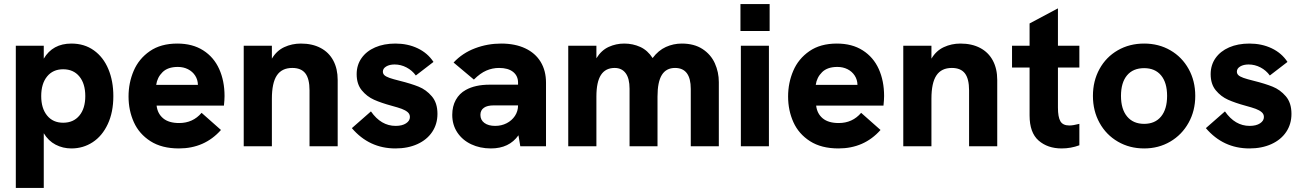

<svg xmlns="http://www.w3.org/2000/svg" viewBox="-20 -717 6385 941"><path d="M535.5 -246Q535.5 -167 508.2 -108.8Q481 -50.5 434.2 -20Q387.5 10.5 330 10.5Q288 10.5 252.5 -8Q217 -26.5 194.5 -64V204H57.5V-493H194.5V-429.5Q238 -503.5 330 -503.5Q393.5 -503.5 440 -470.2Q486.5 -437 511 -378.5Q535.5 -320 535.5 -246ZM289.5 -115.5Q340 -115.5 369 -150.5Q398 -185.5 398 -246Q398 -307 369 -342.2Q340 -377.5 289.5 -377.5Q239.5 -377.5 210.8 -342.2Q182 -307 182 -246Q182 -186 210.8 -150.8Q239.5 -115.5 289.5 -115.5Z M610 -244Q610 -311 635.2 -370Q660.5 -429 714.2 -466.2Q768 -503.5 849 -503.5Q923.5 -503.5 975.8 -470.2Q1028 -437 1054.2 -378.8Q1080.5 -320.5 1080.5 -246.5Q1080.5 -229 1077.5 -199.5H747.5Q752 -160 779.8 -137Q807.5 -114 858 -114Q925.5 -114 968 -164L1063 -80Q982.5 10.5 857 10.5Q773 10.5 717.5 -25Q662 -60.5 636 -118.2Q610 -176 610 -244ZM950 -301Q949.5 -326.5 936.5 -346.5Q923.5 -366.5 901.2 -377.8Q879 -389 851.5 -389Q802.5 -389 776.5 -363.2Q750.5 -337.5 745.5 -301Z M1174.5 -493H1312.5V-429.5Q1335.5 -468.5 1373.2 -486Q1411 -503.5 1454.5 -503.5Q1510.5 -503.5 1551.2 -482Q1592 -460.5 1613.5 -420.2Q1635 -380 1635 -325V0H1497V-274Q1497 -331 1476.5 -357.5Q1456 -384 1412.5 -384Q1361.5 -384 1337 -347.5Q1312.5 -311 1312.5 -233V0H1174.5Z M1704.5 -89 1798 -171Q1847.5 -100 1919 -100Q1951 -100 1970 -112.5Q1989 -125 1989 -143.5Q1989 -158 1977.8 -167.5Q1966.5 -177 1949 -183.5Q1931.5 -190 1900 -198.5Q1848.5 -212.5 1813.2 -228.2Q1778 -244 1753 -274.5Q1728 -305 1728 -353.5Q1728 -398 1751.8 -432Q1775.5 -466 1818.5 -484.8Q1861.5 -503.5 1918 -503.5Q1978.5 -503.5 2027.2 -480.2Q2076 -457 2104.5 -413.5L2018 -347Q2000 -372 1972.2 -386.5Q1944.5 -401 1914 -401Q1889 -401 1872.8 -391.2Q1856.5 -381.5 1856.5 -366Q1856.5 -355.5 1864 -348.5Q1871.5 -341.5 1889 -335.2Q1906.5 -329 1939 -321Q1995 -307 2031.8 -292.2Q2068.5 -277.5 2096.2 -245.2Q2124 -213 2124 -159Q2124 -109 2098.2 -70.5Q2072.5 -32 2025.8 -10.8Q1979 10.5 1918 10.5Q1789.5 10.5 1704.5 -89Z M2521 -54Q2475.5 10.5 2386 10.5Q2332.5 10.5 2289.2 -10Q2246 -30.5 2221.2 -68Q2196.5 -105.5 2196.5 -154Q2196.5 -196 2214 -227.5Q2231.5 -259 2262.5 -276Q2308.5 -302 2380 -302H2519V-312Q2519 -345 2494.8 -364.5Q2470.5 -384 2426 -384Q2393.5 -384 2363.8 -371.2Q2334 -358.5 2302.5 -327L2203 -410.5Q2246.5 -457 2307.8 -480.2Q2369 -503.5 2436 -503.5Q2504.5 -503.5 2554 -480.2Q2603.5 -457 2629.8 -413.8Q2656 -370.5 2656 -312V0H2530ZM2407 -100Q2437.5 -100 2463 -113Q2488.5 -126 2503.8 -149Q2519 -172 2519 -200.5H2400Q2368 -200.5 2352 -189Q2334.5 -177 2334.5 -154Q2334.5 -129 2354 -114.5Q2373.5 -100 2407 -100Z M2765 -493H2903V-431.5Q2927.5 -471 2963.5 -487.2Q2999.5 -503.5 3039 -503.5Q3081.5 -503.5 3117.8 -487Q3154 -470.5 3178.5 -432.5Q3206.5 -470 3243.5 -486.8Q3280.5 -503.5 3321.5 -503.5Q3382 -503.5 3423 -476.8Q3464 -450 3483.5 -406.8Q3503 -363.5 3503 -314.5V0H3365.5V-281Q3365.5 -384 3288.5 -384Q3245 -384 3223.8 -349.8Q3202.5 -315.5 3202.5 -244V0H3065.5V-282Q3065.5 -332.5 3046.5 -358.2Q3027.5 -384 2992.5 -384Q2947.5 -384 2925.2 -349.5Q2903 -315 2903 -244V0H2765Z M3611 -493H3748.5V0H3611ZM3609 -697H3752V-565H3609Z M3842.5 -244Q3842.5 -311 3867.8 -370Q3893 -429 3946.8 -466.2Q4000.5 -503.5 4081.5 -503.5Q4156 -503.5 4208.2 -470.2Q4260.5 -437 4286.8 -378.8Q4313 -320.5 4313 -246.5Q4313 -229 4310 -199.5H3980Q3984.5 -160 4012.2 -137Q4040 -114 4090.5 -114Q4158 -114 4200.5 -164L4295.5 -80Q4215 10.5 4089.5 10.5Q4005.5 10.5 3950 -25Q3894.5 -60.5 3868.5 -118.2Q3842.5 -176 3842.5 -244ZM4182.5 -301Q4182 -326.5 4169 -346.5Q4156 -366.5 4133.8 -377.8Q4111.5 -389 4084 -389Q4035 -389 4009 -363.2Q3983 -337.5 3978 -301Z M4407 -493H4545V-429.5Q4568 -468.5 4605.8 -486Q4643.5 -503.5 4687 -503.5Q4743 -503.5 4783.8 -482Q4824.5 -460.5 4846 -420.2Q4867.5 -380 4867.5 -325V0H4729.5V-274Q4729.5 -331 4709 -357.5Q4688.5 -384 4645 -384Q4594 -384 4569.5 -347.5Q4545 -311 4545 -233V0H4407Z M5026 -151V-386H4940V-493H5026V-602L5165 -676V-493H5270V-386H5165V-189.5Q5165 -143.5 5177 -122.8Q5189 -102 5221 -102Q5239 -102 5270 -110V-5Q5228.5 10.5 5183 10.5Q5114.5 10.5 5070.2 -28.2Q5026 -67 5026 -151Z M5336.5 -247Q5336.5 -320.5 5368.8 -379Q5401 -437.5 5458.2 -470.5Q5515.5 -503.5 5587.5 -503.5Q5659 -503.5 5716 -470.5Q5773 -437.5 5805.5 -379Q5838 -320.5 5838 -247Q5838 -174 5805.2 -115.2Q5772.5 -56.5 5715.5 -23Q5658.5 10.5 5587.5 10.5Q5516 10.5 5458.8 -22.8Q5401.5 -56 5369 -114.8Q5336.5 -173.5 5336.5 -247ZM5587.5 -110Q5641 -110 5670.5 -146Q5700 -182 5700 -247Q5700 -312 5670.5 -347.5Q5641 -383 5587.5 -383Q5533 -383 5503.5 -347.5Q5474 -312 5474 -247Q5474 -182 5504 -146Q5534 -110 5587.5 -110Z M5890 -89 5983.5 -171Q6033 -100 6104.5 -100Q6136.5 -100 6155.5 -112.5Q6174.5 -125 6174.5 -143.5Q6174.5 -158 6163.2 -167.5Q6152 -177 6134.5 -183.5Q6117 -190 6085.5 -198.5Q6034 -212.5 5998.8 -228.2Q5963.5 -244 5938.5 -274.5Q5913.5 -305 5913.5 -353.5Q5913.5 -398 5937.2 -432Q5961 -466 6004 -484.8Q6047 -503.5 6103.5 -503.5Q6164 -503.5 6212.8 -480.2Q6261.5 -457 6290 -413.5L6203.5 -347Q6185.5 -372 6157.8 -386.5Q6130 -401 6099.5 -401Q6074.5 -401 6058.2 -391.2Q6042 -381.5 6042 -366Q6042 -355.5 6049.5 -348.5Q6057 -341.5 6074.5 -335.2Q6092 -329 6124.5 -321Q6180.5 -307 6217.2 -292.2Q6254 -277.5 6281.8 -245.2Q6309.5 -213 6309.5 -159Q6309.5 -109 6283.8 -70.5Q6258 -32 6211.2 -10.8Q6164.5 10.5 6103.5 10.5Q5975 10.5 5890 -89Z"/></svg>

Font: HK Grotesk ExtraBold
Style: Regular
Weight: 800
Designer: Alfredo Marco Pradil
Foundry: Hanken Design Co.
Version: Version 3.001